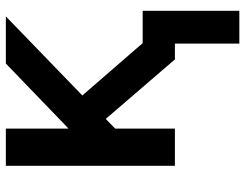

<svg xmlns="http://www.w3.org/2000/svg" viewBox="-109 -494 818 640"><g transform="rotate(-90 300.0 -174.0)"><path d="M474.6 -107.4H584V214.8H474.6ZM67.4 0V-563.5H191.4V-354.5L408.2 -563.5H565.4L301.8 -308.6L569.3 0H421.9L223.6 -230.5L191.4 -199.2V0Z"/></g></svg>

Font: Gothic A1
Style: Bold
Weight: 700
Version: Version 2.50